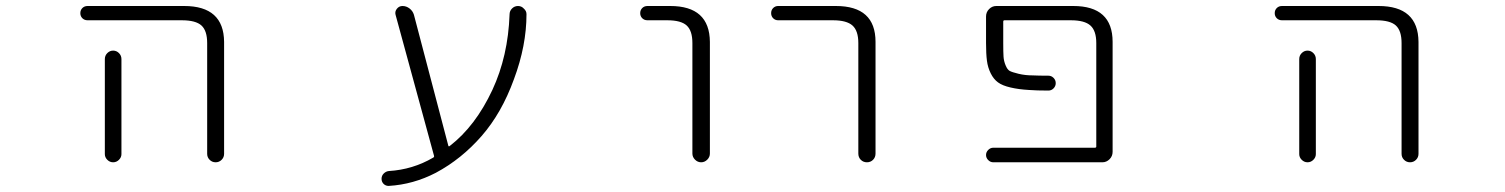

<svg xmlns="http://www.w3.org/2000/svg" viewBox="-20 -565 5040 643"><path d="M273.4 -497.1Q262.7 -497.1 255.9 -503.9Q249 -510.7 249 -521Q249 -531.2 255.9 -538.1Q262.7 -544.9 273.4 -544.9H596.7Q729.5 -544.9 730.5 -424.8V-49.8Q730.5 -38.1 722.2 -29.8Q713.9 -21.5 702.1 -21.5Q690.4 -21.5 682.1 -29.8Q673.8 -38.1 673.8 -49.8V-420.9Q673.8 -461.9 654.8 -479.5Q635.7 -497.1 588.9 -497.1ZM386.7 -367.2V-72.3V-48.8Q386.7 -38.1 378.4 -29.8Q370.1 -21.5 358.9 -21.5Q347.7 -21.5 339.4 -29.8Q331.1 -38.1 331.1 -48.8V-72.3V-367.2Q331.1 -378.9 339.4 -387.2Q347.7 -395.5 358.9 -395.5Q370.1 -395.5 378.4 -387.2Q386.7 -378.9 386.7 -367.2Z M1481.4 -77.1Q1482.4 -73.2 1486.3 -76.2Q1572.3 -142.6 1628.9 -263.7Q1681.6 -377 1686.5 -516.6Q1686.5 -528.3 1694.8 -536.6Q1703.1 -544.9 1714.8 -544.9Q1726.6 -544.9 1734.4 -536.1Q1743.2 -528.3 1743.2 -517.6Q1743.2 -412.1 1701.2 -299.8Q1660.2 -186.5 1592.8 -109.4Q1525.4 -32.2 1439.5 13.7Q1364.3 52.7 1282.2 57.6Q1282.2 57.6 1281.2 57.6Q1271.5 57.6 1264.6 50.8Q1257.8 43.9 1257.8 33.7Q1257.8 23.4 1265.1 16.1Q1272.5 8.8 1282.2 7.8Q1362.3 2.9 1430.7 -37.1Q1434.6 -39.1 1433.6 -43L1304.7 -515.6Q1301.8 -526.4 1309.1 -535.6Q1316.4 -544.9 1328.1 -544.9Q1340.8 -544.9 1351.6 -536.6Q1362.3 -528.3 1366.2 -515.6Z M2148.4 -497.1Q2137.7 -497.1 2130.9 -503.9Q2124 -510.7 2124 -521Q2124 -531.2 2130.9 -538.1Q2137.7 -544.9 2148.4 -544.9H2224.6Q2356.4 -544.9 2357.4 -424.8V-50.8Q2357.4 -39.1 2348.6 -30.3Q2339.8 -21.5 2328.1 -21.5Q2316.4 -21.5 2307.6 -30.3Q2298.8 -39.1 2298.8 -50.8V-420.9Q2298.8 -461.9 2279.8 -479.5Q2260.7 -497.1 2214.8 -497.1Z M2585.9 -497.1Q2576.2 -497.1 2569.3 -503.9Q2562.5 -510.7 2562.5 -521Q2562.5 -531.2 2569.3 -538.1Q2576.2 -544.9 2585.9 -544.9H2779.3Q2912.1 -544.9 2912.1 -424.8V-50.8Q2912.1 -38.1 2903.8 -29.8Q2895.5 -21.5 2883.3 -21.5Q2871.1 -21.5 2862.8 -29.8Q2854.5 -38.1 2854.5 -50.8V-420.9Q2854.5 -461.9 2835 -479.5Q2815.4 -497.1 2769.5 -497.1Z M3574.2 -544.9Q3706.1 -544.9 3706.1 -424.8V-56.6Q3706.1 -42 3695.8 -31.7Q3685.5 -21.5 3671.9 -21.5H3306.6Q3296.9 -21.5 3289.6 -28.8Q3282.2 -36.1 3282.2 -45.9Q3282.2 -55.7 3289.6 -63Q3296.9 -70.3 3306.6 -70.3H3646.5Q3651.4 -70.3 3651.4 -74.2V-420.9Q3651.4 -461.9 3631.8 -479.5Q3612.3 -497.1 3566.4 -497.1H3343.8Q3339.8 -497.1 3339.8 -492.2V-420.9Q3339.8 -389.6 3340.8 -375Q3341.8 -360.4 3347.7 -346.2Q3353.5 -332 3361.3 -327.6Q3369.1 -323.2 3391.1 -317.9Q3413.1 -312.5 3439.5 -312.5Q3458 -311.5 3491.2 -311.5Q3501 -311.5 3508.3 -304.2Q3515.6 -296.9 3515.6 -286.6Q3515.6 -276.4 3508.3 -269Q3501 -261.7 3491.2 -261.7Q3451.2 -261.7 3425.8 -263.7Q3391.6 -265.6 3364.3 -272Q3336.9 -278.3 3322.3 -289.1Q3307.6 -299.8 3297.9 -319.3Q3288.1 -338.9 3285.2 -361.8Q3282.2 -384.8 3282.2 -420.9V-509.8Q3282.2 -524.4 3292.5 -534.7Q3302.7 -544.9 3316.4 -544.9Z M4273.4 -497.1Q4262.7 -497.1 4255.9 -503.9Q4249 -510.7 4249 -521Q4249 -531.2 4255.9 -538.1Q4262.7 -544.9 4273.4 -544.9H4596.7Q4729.5 -544.9 4730.5 -424.8V-49.8Q4730.5 -38.1 4722.2 -29.8Q4713.9 -21.5 4702.1 -21.5Q4690.4 -21.5 4682.1 -29.8Q4673.8 -38.1 4673.8 -49.8V-420.9Q4673.8 -461.9 4654.8 -479.5Q4635.7 -497.1 4588.9 -497.1ZM4386.7 -367.2V-72.3V-48.8Q4386.7 -38.1 4378.4 -29.8Q4370.1 -21.5 4358.9 -21.5Q4347.7 -21.5 4339.4 -29.8Q4331.1 -38.1 4331.1 -48.8V-72.3V-367.2Q4331.1 -378.9 4339.4 -387.2Q4347.7 -395.5 4358.9 -395.5Q4370.1 -395.5 4378.4 -387.2Q4386.7 -378.9 4386.7 -367.2Z"/></svg>

Font: Rounded-L Mgen+ 1mn light
Style: Regular
Weight: 200
Designer: [Source Han Sans]
Ryoko NISHIZUKA  (kana & ideographs); Paul D. Hunt (Latin, Greek & Cyrillic); Wenlong ZHANG  (bopomofo
Version: Version 1.059.20150602